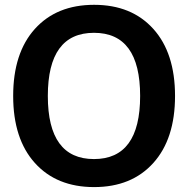

<svg xmlns="http://www.w3.org/2000/svg" viewBox="-20 -760 773 790"><path d="M123.5 -641.1Q212.9 -740.2 367.2 -740.2Q521.5 -740.2 610.8 -641.1Q700.2 -542 700.2 -365.2Q700.2 -188.5 610.8 -89.4Q521.5 9.8 367.2 9.8Q212.9 9.8 123.5 -89.4Q34.2 -188.5 34.2 -365.2Q34.2 -542 123.5 -641.1ZM176.8 -365.2Q176.8 -105.5 366.7 -105.5Q556.6 -105.5 556.6 -365.2Q556.6 -625 366.7 -625Q176.8 -625 176.8 -365.2Z"/></svg>

Font: Mgen+ 1c bold
Style: Bold
Weight: 700
Designer: [Source Han Sans]
Ryoko NISHIZUKA  (kana & ideographs); Paul D. Hunt (Latin, Greek & Cyrillic); Wenlong ZHANG  (bopomofo
Version: Version 1.059.20150602